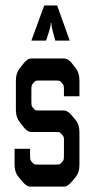

<svg xmlns="http://www.w3.org/2000/svg" viewBox="-20 -694 332 714"><path d="M144.5 -673.8H192.4L239.3 -543H185.5L175.8 -579.1Q170.9 -597.7 170.9 -608.4H168.9Q168.9 -596.7 163.1 -579.1L151.4 -543H96.7ZM217.8 -283.2Q231.4 -283.2 247.1 -264.6L261.7 -247.1Q275.4 -230.5 275.4 -202.1V-81.1Q275.4 -52.7 261.7 -36.1L247.1 -18.6Q231.4 0 217.8 0H91.8Q79.1 0 63.5 -18.6L48.8 -36.1Q34.2 -53.7 34.2 -81.1V-140.6H91.8V-119.1Q91.8 -105.5 92.8 -101.1Q93.8 -96.7 99.1 -90.8Q104.5 -85 107.4 -83.5Q110.4 -82 121.1 -82H188.5Q199.2 -82 202.1 -83.5Q205.1 -85 210.4 -90.8Q215.8 -96.7 216.8 -101.1Q217.8 -105.5 217.8 -119.1V-177.7Q217.8 -186.5 210 -194.3Q204.1 -200.2 201.7 -201.7Q199.2 -203.1 188.5 -203.1H96.7Q82 -203.1 68.4 -220.7L53.7 -239.3Q39.1 -257.8 39.1 -284.2V-395.5Q39.1 -421.9 53.7 -440.4L68.4 -459Q82 -476.6 96.7 -476.6H217.8Q233.4 -476.6 247.1 -459L261.7 -440.4Q275.4 -422.9 275.4 -395.5V-335.9H217.8V-357.4Q217.8 -371.1 216.8 -375Q215.8 -378.9 210.4 -385.3Q205.1 -391.6 202.1 -393.1Q199.2 -394.5 188.5 -394.5H126Q115.2 -394.5 112.3 -393.1Q109.4 -391.6 104 -385.3Q98.6 -378.9 97.7 -375Q96.7 -371.1 96.7 -357.4V-319.3Q96.7 -305.7 97.7 -301.8Q98.6 -297.9 104 -291.5Q109.4 -285.2 112.3 -284.2Q115.2 -283.2 126 -283.2Z"/></svg>

Font: Vancouver Drive
Style: Regular
Weight: 400
Designer: Valery Zaveryaev
Foundry: Cyreal (www.cyreal.org)
Version: Version 1.06